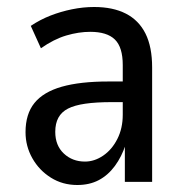

<svg xmlns="http://www.w3.org/2000/svg" viewBox="-20 -520 522 549"><path d="M201 9Q159 9 125.5 -12Q92 -33 72.5 -67.5Q53 -102 53 -142Q53 -194 78.5 -225.5Q104 -257 156.5 -272Q209 -287 290 -287H343V-228H300Q255 -228 224 -223.5Q193 -219 174.5 -209.5Q156 -200 147 -183.5Q138 -167 138 -143Q138 -104 162.5 -81Q187 -58 223 -58Q250 -58 275 -75Q300 -92 315.5 -122.5Q331 -153 331 -192V-334Q331 -385 308.5 -407Q286 -429 238 -429Q205 -429 169.5 -418.5Q134 -408 97 -382L68 -446Q95 -464 124.5 -475.5Q154 -487 186 -493.5Q218 -500 249 -500Q303 -500 340 -481Q377 -462 396 -424Q415 -386 415 -327V0H337V-106H339Q328 -72 308.5 -45.5Q289 -19 262.5 -5Q236 9 201 9Z"/></svg>

Font: Nunito Sans 10pt Condensed Medium
Style: Regular
Weight: 500
Width: 3
Designer: Vernon Adams
Foundry: Vernon Adams
Version: Version 3.101;gftools[0.9.27]